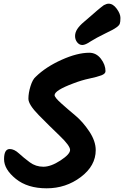

<svg xmlns="http://www.w3.org/2000/svg" viewBox="-20 -1034 673 1041"><path d="M543 -1006Q558 -1014 569 -1014Q593 -1014 613 -986.5Q633 -959 633 -937Q633 -915 629.5 -905.5Q626 -896 613.5 -887Q601 -878 589.5 -872Q578 -866 550.5 -852.5Q523 -839 506.5 -830Q490 -821 472 -810Q443 -790 426.5 -790Q410 -790 398.5 -804.5Q387 -819 387 -838.5Q387 -858 399 -876.5Q411 -895 435.5 -915.5Q460 -936 478.5 -952.5Q497 -969 506 -976.5Q515 -984 526 -993Q537 -1002 543 -1006ZM499 -220Q499 -135 418 -74Q337 -13 233 -13Q129 -13 65.5 -64.5Q2 -116 2 -171Q2 -226 33 -226Q57 -226 83 -202Q109 -178 141.5 -154Q174 -130 215 -130Q256 -130 308 -164Q360 -198 360 -221Q360 -244 303.5 -298Q247 -352 190.5 -409.5Q134 -467 134 -498.5Q134 -530 145.5 -567Q157 -604 174 -618Q228 -671 313.5 -709.5Q399 -748 464 -748Q502 -748 527 -715.5Q552 -683 552 -648Q552 -634 529.5 -625.5Q507 -617 464.5 -608Q422 -599 378 -582Q276 -544 276 -518Q276 -506 311 -474.5Q346 -443 387.5 -408.5Q429 -374 464 -321.5Q499 -269 499 -220Z"/></svg>

Font: Kalam
Style: Bold
Weight: 700
Version: Version 2.001;PS 1.0;hotconv 1.0.79;makeotf.lib2.5.61930; tt